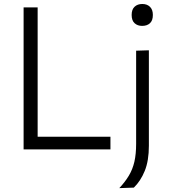

<svg xmlns="http://www.w3.org/2000/svg" viewBox="-20 -750 858 964"><path d="M98.5 0V-713H169V-63.5H534.5V0ZM579 194.5Q608.5 163 627.2 131.5Q646 100 654.8 61.8Q663.5 23.5 663.5 -28.5V-495.5L727.5 -497.5V-18.5Q727.5 57 706.8 108Q686 159 652 192ZM693.5 -620Q670.5 -620 655.8 -633.5Q641 -647 641 -675Q641 -702.5 655.8 -716.2Q670.5 -730 694.5 -730Q718.5 -730 733 -715.8Q747.5 -701.5 747.5 -675Q747.5 -647 733 -633.5Q718.5 -620 693.5 -620Z"/></svg>

Font: Heraclito Light
Style: Regular
Weight: 300
Designer: Kostas Bartsokas (font) & Cristiano Sobral (main changes)
Foundry: Kostas Bartsokas (font) & Cristiano Sobral (main changes)
Version: Version 1.00;July 8, 2020;FontCreator 13.0.0.2655 64-bit